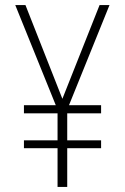

<svg xmlns="http://www.w3.org/2000/svg" viewBox="-20 -785 492 754"><path d="M225 -397 371 -765H410L251 -372H377V-340H244V-234H377V-203H244V-51H206V-203H74V-234H206V-340H74V-372H199L40 -765H80Z"/></svg>

Font: Noto Sans Tamil UI Condensed ExtraLight
Style: Regular
Weight: 200
Width: 3
Designer: Jelle Bosma - Monotype Design Team
Foundry: Monotype Imaging Inc.
Version: Version 2.004; ttfautohint (v1.8.4.7-5d5b)